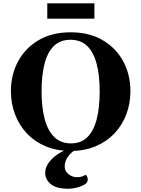

<svg xmlns="http://www.w3.org/2000/svg" viewBox="-20 -904 860 1168"><path d="M409.7 14.2Q324.7 14.2 257.6 -14.2Q190.4 -42.5 143.3 -92.5Q96.2 -142.6 71.3 -208.5Q46.4 -274.4 46.4 -349.6Q46.4 -449.7 90.1 -530.8Q133.8 -611.8 215.1 -659.7Q296.4 -707.5 409.7 -707.5Q522.9 -707.5 604.5 -659.7Q686 -611.8 729.7 -530.8Q773.4 -449.7 773.4 -349.6Q773.4 -274.4 748.5 -208.5Q723.6 -142.6 676.3 -92.5Q628.9 -42.5 561.8 -14.2Q494.6 14.2 409.7 14.2ZM411.6 -31.7Q473.6 -31.7 512 -70.1Q550.3 -108.4 568.4 -179.4Q586.4 -250.5 586.4 -348.6Q586.4 -446.8 567.6 -517.1Q548.8 -587.4 509.8 -624.8Q470.7 -662.1 408.7 -662.1Q347.2 -662.1 308.3 -624.8Q269.5 -587.4 251.2 -517.1Q232.9 -446.8 232.9 -348.6Q232.9 -250.5 252 -179.4Q271 -108.4 310.5 -70.1Q350.1 -31.7 411.6 -31.7ZM469.7 -24.9 481.9 -18.1Q373.5 34.7 373.5 108.4Q373.5 137.7 397.2 155.8Q420.9 173.8 446.3 173.8Q460.4 173.8 470.9 171.9Q481.4 169.9 498.5 160.6Q502.4 158.2 508.1 167Q513.7 175.8 513.7 188Q513.7 204.1 501 213.9Q483.9 227.1 453.6 235.6Q423.3 244.1 393.1 244.1Q322.8 244.1 288.8 215.8Q254.9 187.5 254.9 147.5Q254.9 112.8 280.3 80.3Q305.7 47.9 348.9 23.2Q392.1 -1.5 445.3 -12.2ZM267.6 -790.5V-883.8H554.2V-790.5Z"/></svg>

Font: Gelasio
Style: Regular
Weight: 400
Designer: Eben Sorkin
Foundry: Eben Sorkin
Version: Version 1.008